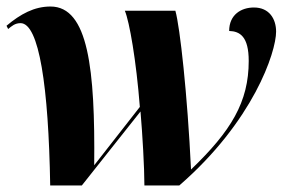

<svg xmlns="http://www.w3.org/2000/svg" viewBox="-28 -569 878 589"><path d="M126 0H223L403 -227C409 -158 415 -54 415 0H522C749 -197 819 -409 819 -472C819 -511 798 -546 751 -546C712 -546 675 -524 675 -474C708 -473 735 -457 735 -382C735 -256 681 -167 558 -49C547 -279 524 -487 510 -536H355C369 -503 390 -383 401 -241L261 -62C264 -356 243 -549 127 -549C77 -549 35 -526 -8 -490L-3 -480C8 -489 18 -498 35 -498C92 -498 121 -303 126 0Z"/></svg>

Font: Noto Serif Display ExtraBold
Style: Italic
Weight: 800
Italic angle: -12°
Designer: Monotype Design Team
Foundry: Monotype Imaging Inc.
Version: Version 2.009